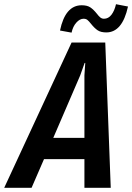

<svg xmlns="http://www.w3.org/2000/svg" viewBox="-74 -892 628 912"><path d="M327 0V-136H135L76 0H-54L266 -690H426L452 0ZM327 -237V-534L331 -593H328L307 -534L179 -237ZM359 -778Q348 -792 341 -797.5Q334 -803 323 -803Q305 -803 288.5 -784.5Q272 -766 266 -737L211 -747Q236 -867 314 -867Q340 -867 355 -857Q370 -847 386 -827Q395 -815 402.5 -809Q410 -803 420 -803Q441 -803 455.5 -822Q470 -841 477 -872L534 -861Q507 -738 431 -738Q405 -738 390 -748Q375 -758 359 -778Z"/></svg>

Font: Decalotype SemiBold Italic
Style: Regular
Weight: 600
Italic angle: -12°
Designer: Alfredo Marco Pradil
Foundry: Alfredo Marco Pradil
Version: Version 1.0